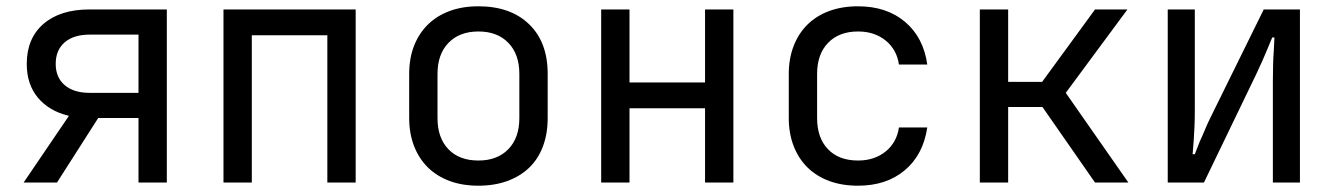

<svg xmlns="http://www.w3.org/2000/svg" viewBox="-20 -580 4240 610"><path d="M199 -212Q136 -227 100.5 -269.5Q65 -312 65 -377Q65 -458 118 -504Q171 -550 265 -550H510V0H420V-205H292L161 0H55ZM265 -470Q214 -470 185.5 -445.5Q157 -421 157 -377Q157 -334 185.5 -309.5Q214 -285 265 -285H420V-470Z M690 0V-550H1110V0H1020V-468H780V0Z M1370 -205Q1370 -142 1404.5 -106Q1439 -70 1500 -70Q1560 -70 1595 -106Q1630 -142 1630 -205V-345Q1630 -408 1595 -444Q1560 -480 1500 -480Q1440 -480 1405 -444Q1370 -408 1370 -345ZM1280 -345Q1280 -395 1295.5 -434.5Q1311 -474 1339.5 -502Q1368 -530 1408.5 -545Q1449 -560 1500 -560Q1602 -560 1661 -503Q1720 -446 1720 -346V-205Q1720 -155 1705 -115Q1690 -75 1661.5 -47.5Q1633 -20 1592 -5Q1551 10 1500 10Q1449 10 1408.5 -5Q1368 -20 1339.5 -48Q1311 -76 1295.5 -116Q1280 -156 1280 -205Z M1980 -550V-318H2220V-550H2310V0H2220V-236H1980V0H1890V-550Z M2706 10Q2655 10 2614.5 -5Q2574 -20 2545.5 -48Q2517 -76 2501.5 -116Q2486 -156 2486 -205V-345Q2486 -394 2501.5 -434Q2517 -474 2545.5 -502Q2574 -530 2614.5 -545Q2655 -560 2706 -560Q2797 -560 2855.5 -510.5Q2914 -461 2926 -375H2836Q2829 -423 2793.5 -451.5Q2758 -480 2706 -480Q2646 -480 2611 -444Q2576 -408 2576 -345V-205Q2576 -142 2610.5 -106Q2645 -70 2706 -70Q2758 -70 2793.5 -98.5Q2829 -127 2836 -175H2926Q2913 -88 2854.5 -39Q2796 10 2706 10Z M3093 0V-550H3183V-320H3291L3459 -550H3562L3366 -285L3565 0H3459L3292 -240H3183V0Z M3690 -550H3776V-230Q3776 -204 3775 -178.5Q3774 -153 3772.5 -133.5Q3771 -114 3770 -102Q3769 -90 3769 -90H3776Q3784 -110 3792 -131Q3800 -148 3808.5 -168.5Q3817 -189 3826 -207L3995 -550H4110V0H4024V-322Q4024 -381 4027 -420Q4028 -442 4029 -461H4022Q4015 -444 4007 -425Q4000 -408 3991 -387.5Q3982 -367 3971 -344L3805 0H3690Z"/></svg>

Font: JetBrainsMono NF
Style: Regular
Weight: 400
Monospace: yes
Designer: Philipp Nurullin, Konstantin Bulenkov
Foundry: JetBrains
Version: Version 1.0.2; ttfautohint (v1.8.3)